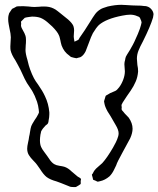

<svg xmlns="http://www.w3.org/2000/svg" viewBox="-20 -557 658 798"><path d="M574 -385Q562 -363 555.5 -346.5Q549 -330 549 -313Q549 -305 551 -287Q554 -274 554 -260Q552 -236 544 -218Q536 -199 523 -180Q510 -161 507 -157Q492 -134 490 -131L485 -121Q485 -115 486 -112Q486 -110 485.5 -106.5Q485 -103 486 -101Q487 -98 489.5 -96Q492 -94 493 -92Q499 -84 505 -78.5Q511 -73 515 -68Q531 -45 531 -22Q531 -4 521 18L489 77L471 111Q465 123 463 130Q461 134 453.5 149.5Q446 165 435 176Q416 192 396 196Q390 198 385 198L377 194Q376 193 372 192Q368 191 367 190Q366 188 366 185.5Q366 183 365 181Q362 172 362 170Q362 168 363 167Q364 166 365 165Q371 153 373 151Q378 144 388.5 135.5Q399 127 405 121Q425 99 450 56Q465 29 467 22Q473 8 473 -3Q473 -17 461 -37Q435 -83 427 -94Q416 -114 414 -127Q414 -129 413 -132.5Q412 -136 413 -138Q413 -139 416 -148L419 -158Q420 -160 423.5 -161.5Q427 -163 428 -164L438 -170Q442 -172 448.5 -174.5Q455 -177 459 -179Q466 -182 475 -194Q485 -207 492 -225.5Q499 -244 499 -261Q499 -268 498 -275Q497 -282 497 -290Q497 -299 500 -308Q500 -310 501 -314Q502 -318 503 -321Q507 -329 514.5 -340.5Q522 -352 526 -360Q537 -378 553 -416Q563 -440 566 -453Q566 -455 567.5 -459.5Q569 -464 568 -466Q568 -468 566.5 -471.5Q565 -475 564 -477Q564 -478 562.5 -481Q561 -484 560 -485Q559 -487 550 -490Q537 -496 521 -496Q508 -496 488 -492Q421 -479 391 -453Q379 -441 366 -419Q359 -406 349 -378Q342 -358 336 -344Q328 -328 317 -321Q315 -319 305 -317Q303 -317 301.5 -316Q300 -315 297 -315Q295 -315 292 -316Q289 -317 287 -317Q285 -318 281.5 -318.5Q278 -319 276 -320Q273 -321 268 -326Q246 -341 236 -368Q232 -382 231 -389Q230 -393 228.5 -399.5Q227 -406 225 -410Q219 -425 197 -447Q193 -451 178 -464Q163 -477 148 -483Q134 -488 113 -488Q108 -488 101 -486.5Q94 -485 91 -485L83 -483Q81 -481 79 -479Q77 -477 75 -475Q68 -468 68 -468Q67 -467 67.5 -463.5Q68 -460 68 -459Q68 -457 67.5 -453Q67 -449 68 -447Q68 -445 69.5 -442Q71 -439 72 -437Q84 -416 86 -408Q88 -402 88 -390Q88 -376 87 -370L86 -349Q86 -334 94 -308Q100 -282 105 -269Q113 -247 121 -232Q128 -219 138 -206Q157 -179 167 -157Q182 -126 185 -90V-82Q185 -70 182 -56Q182 -52 180 -46Q179 -43 175.5 -40Q172 -37 170 -36Q157 -23 151 -11Q150 -8 149.5 -3.5Q149 1 148 3Q146 17 146 26Q146 43 151 54Q155 63 163.5 74Q172 85 176 91Q178 93 186 105.5Q194 118 205 125Q213 130 226.5 132Q240 134 247 136Q263 141 278 156Q299 174 303 177Q305 178 310 181Q315 184 316 186Q317 188 316.5 189.5Q316 191 316 192Q315 195 315.5 200.5Q316 206 315 208Q314 209 311.5 210.5Q309 212 308 213Q306 214 302 216.5Q298 219 296 220Q293 221 286.5 220.5Q280 220 277 220Q272 220 264 216L234 204L215 197Q189 190 174 179Q161 169 146 145L134 128Q130 122 120 112Q107 99 100 87.5Q93 76 93 61Q93 51 96.5 36Q100 21 101 11Q103 4 105 -10Q107 -24 110 -33Q112 -39 124 -58Q134 -72 137 -79Q138 -81 139.5 -83.5Q141 -86 142 -90L141 -101Q139 -119 134 -134Q124 -162 116 -175Q115 -178 104 -194L92 -212Q83 -227 72 -252Q67 -264 55 -286Q54 -289 44 -306Q28 -330 24 -348Q23 -353 23 -364Q23 -374 24 -383.5Q25 -393 25 -402Q25 -415 19 -441Q18 -446 16 -457Q14 -468 14 -477Q14 -486 15 -491Q16 -493 16.5 -496.5Q17 -500 18 -502Q18 -502 24 -511Q30 -520 30 -520L40 -525Q42 -526 44.5 -527.5Q47 -529 49 -530Q53 -531 63 -531Q74 -532 98 -530Q114 -528 123 -528L143 -529Q150 -530 163 -530Q186 -530 202 -522Q211 -518 220 -510.5Q229 -503 232 -501Q261 -478 263 -476Q280 -461 285 -449Q288 -440 288 -431Q288 -424 287 -414.5Q286 -405 287 -399L289 -387V-384L297 -387Q299 -389 301.5 -389.5Q304 -390 306 -392Q307 -393 308.5 -395.5Q310 -398 310 -399L319 -412Q330 -429 332 -431L353 -464Q367 -487 375.5 -498.5Q384 -510 397 -518Q404 -523 428 -530Q459 -537 484 -537L505 -536Q533 -534 546 -534Q568 -534 579 -532Q588 -532 592 -530Q602 -527 609.5 -518Q617 -509 618 -499V-497L616 -484Q605 -447 574 -385Z"/></svg>

Font: Rubik-Burned
Style: Regular
Weight: 400
Designer: NaN (generative design), Hubert & Fischer (Rubik source font outlines)
Foundry: NaN, Hubert & Fischer
Version: Version 1.000